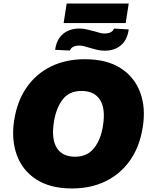

<svg xmlns="http://www.w3.org/2000/svg" viewBox="-20 -1051 854 1083"><path d="M60 -373Q77 -482 131 -559Q185 -636 268.5 -676.5Q352 -717 458 -717Q582 -717 660.5 -666.5Q739 -616 771 -529Q803 -442 785 -333Q768 -224 714 -147Q660 -70 576.5 -29Q493 12 386 12Q263 12 184.5 -39Q106 -90 74.5 -177.5Q43 -265 60 -373ZM284 -363Q269 -268 300 -217.5Q331 -167 404 -167Q472 -167 510.5 -215.5Q549 -264 561 -343Q576 -438 544 -488Q512 -538 439 -538Q371 -538 334 -490.5Q297 -443 284 -363ZM339 -921 356 -1031H706L689 -921ZM570 -765Q548 -765 525.5 -770.5Q503 -776 483 -782Q467 -787 453.5 -790.5Q440 -794 429 -794Q385 -794 374 -766L291 -770Q299 -829 335.5 -859.5Q372 -890 427 -890Q450 -890 472 -884.5Q494 -879 514 -874Q530 -869 543.5 -865.5Q557 -862 568 -862Q613 -862 623 -890L706 -885Q698 -826 662 -795.5Q626 -765 570 -765Z"/></svg>

Font: Mulish ExtraBlack
Style: Italic
Weight: 1000
Italic angle: -9°
Designer: Vernon Adams
Foundry: Vernon Adams
Version: Version 3.603; ttfautohint (v1.8.3)